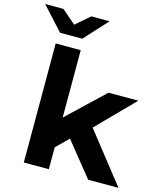

<svg xmlns="http://www.w3.org/2000/svg" viewBox="-187 -1055 985 1156"><g transform="rotate(15 305.5 -477.5)"><path d="M201 -110 205 -300 456 -538H642L401 -293L320 -227ZM72 0V-742H228V0ZM473 0 291 -226 389 -347 662 0ZM81 -811 -51 -955H63L201 -836H99L237 -955H351L219 -811Z"/></g></svg>

Font: MOST Montserrat
Style: Bold
Weight: 700
Designer: Julieta Ulanovsky
Foundry: Julieta Ulanovsky
Version: Version 8.000;March 11, 2024;FontCreator 15.0.0.2926 64-bit